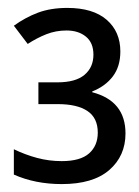

<svg xmlns="http://www.w3.org/2000/svg" viewBox="-20 -877 350 485"><path d="M136 -412Q69 -412 15 -436V-500Q44 -486 74 -478Q104 -470 136 -470Q183 -470 205 -489.5Q227 -509 227 -542Q227 -579 201 -596.5Q175 -614 126 -614H77V-669H125Q171 -669 193.5 -688Q216 -707 216 -739Q216 -769 197 -784.5Q178 -800 148 -800Q121 -800 97 -790.5Q73 -781 50 -766L15 -812Q44 -833 76 -845Q108 -857 150 -857Q215 -857 249.5 -827Q284 -797 284 -747Q284 -709 265 -684Q246 -659 213 -646V-644Q297 -622 297 -540Q297 -483 256 -447.5Q215 -412 136 -412Z"/></svg>

Font: Noto Sans Tamil UI SemiCondensed
Style: Regular
Weight: 400
Width: 4
Designer: Jelle Bosma - Monotype Design Team
Foundry: Monotype Imaging Inc.
Version: Version 2.004